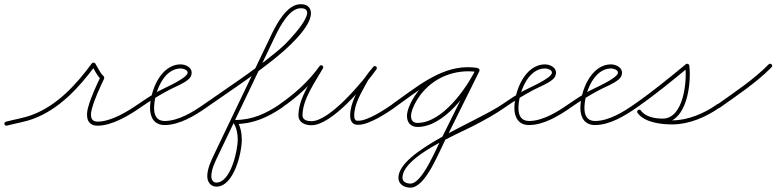

<svg xmlns="http://www.w3.org/2000/svg" viewBox="-23 -572 3635 899"><path d="M9.4 16.2C9.4 16.2 9.4 16.2 9.4 16.2C50.9 5.3 92.9 -0.9 133.5 -16C255.1 -61.3 347.6 -162.3 422.7 -264.4C424.3 -266.6 419.6 -268 414.9 -268.2C410.2 -268.4 405.4 -267.5 406.9 -265.1C419.4 -244.5 431.9 -216.7 449.7 -200.9C450.6 -200.1 450.3 -203.4 449.6 -206.7C449 -210 447.9 -213.2 447.4 -212C425.8 -165.7 403.9 -119.9 389.9 -70.6C378.6 -31.2 381.1 16.5 434 16.5C501.3 16.5 582.2 -31.9 635.4 -69.2C639.7 -72.2 640.8 -78.2 637.8 -82.4C634.8 -86.7 628.8 -87.8 624.6 -84.8C574.8 -50 497 -2.5 434 -2.5C396 -2.5 400.5 -38.8 408.1 -65.4C421.9 -113.7 443.5 -158.6 464.6 -204C465.1 -205.1 465 -207.5 464.6 -209.8C464.1 -212.1 463.2 -214.3 462.3 -215.1C446.2 -229.4 434.6 -256.1 423.1 -274.9C421.7 -277.3 418.6 -278.6 415.4 -278.8C412.2 -278.9 409 -277.9 407.3 -275.6C334.6 -176.7 244.8 -77.8 126.9 -33.9C86.9 -19 45.5 -13 4.6 -2.2C-0.5 -0.9 -3.5 4.3 -2.2 9.4C-0.9 14.5 4.3 17.5 9.4 16.2Z M635.4 -69.2C635.4 -69.2 635.4 -69.2 635.4 -69.2C678.3 -99.1 722.7 -126.6 769 -151C797.6 -166.1 835.1 -179.2 859.4 -200.5C869 -208.8 874.5 -219.1 874.5 -232C874.5 -257.4 844.7 -270.5 823 -270.5C728.7 -270.5 679.5 -145.1 679.5 -66C679.5 -21.9 699.5 13.5 748 13.5C817.3 13.5 890 -30.9 944.5 -69.2C948.8 -72.3 949.8 -78.2 946.8 -82.5C943.7 -86.8 937.8 -87.8 933.5 -84.8C933.5 -84.8 933.5 -84.8 933.5 -84.8C882.6 -48.9 813 -5.5 748 -5.5C710.4 -5.5 698.5 -32.5 698.5 -66C698.5 -133.8 740.6 -251.5 823 -251.5C833.3 -251.5 855.5 -245.5 855.5 -232C855.5 -205.2 740.5 -157.5 718.9 -145C686.6 -126.4 655.2 -106.1 624.6 -84.8C620.3 -81.8 619.2 -75.9 622.2 -71.6C625.2 -67.3 631.1 -66.2 635.4 -69.2Z M944.4 -69.2C944.4 -69.2 944.4 -69.2 944.4 -69.2C1054.9 -146.3 1169.7 -221.3 1274.1 -306.6C1282 -313.3 1289.9 -319.9 1298 -326.8C1334.9 -358.7 1459 -470.6 1428.1 -531C1419.6 -547.8 1401 -552.7 1383.6 -552.4C1320.3 -551.1 1273.4 -461.5 1249.5 -413.2C1249.5 -413.2 1249.5 -413.2 1249.5 -413.2C1249.5 -413.1 1249.5 -413.1 1249.5 -413.1C1160.2 -226.4 1070.9 -39.7 981.5 147C966 179.4 947.5 216.9 947.5 253.5C947.5 278.8 962.9 301.9 990.1 301.9C1071.8 301.9 1109.2 144.7 1109.2 82C1109.2 53 1103.1 18.3 1086.3 -6.2C1084.3 -9 1080.7 -5.2 1078.4 -0.8C1076.1 3.6 1075.1 8.7 1078.4 8.7C1162.3 8.7 1230.6 -22.5 1299.3 -69.1C1303.7 -72.1 1304.8 -78 1301.9 -82.3C1298.9 -86.7 1293 -87.8 1288.7 -84.9C1288.7 -84.9 1288.7 -84.9 1288.7 -84.9C1223.2 -40.3 1158.4 -10.3 1078.4 -10.3C1075.1 -10.3 1072.1 -8 1070.6 -4.9C1069 -1.9 1068.7 1.8 1070.6 4.6C1085.2 25.8 1090.2 56.9 1090.2 82C1090.2 132.4 1057.3 282.9 990.1 282.9C973.6 282.9 966.5 268.1 966.5 253.5C966.5 220.1 984.5 184.8 998.7 155.2C1088 -31.5 1177.3 -218.2 1266.6 -404.9C1266.6 -404.9 1266.6 -404.9 1266.6 -404.8C1266.6 -404.8 1266.6 -404.8 1266.6 -404.8C1286.3 -444.7 1330.7 -532.3 1383.9 -533.4C1482.1 -535.3 1318.5 -370.9 1307 -360.3C1299.7 -353.8 1292.6 -347.5 1285.6 -341.1C1277.6 -334.4 1269.8 -327.9 1262 -321.4C1158.1 -236.3 1043.6 -161.6 933.6 -84.8C929.3 -81.8 928.2 -75.9 931.2 -71.6C934.2 -67.3 940.1 -66.2 944.4 -69.2Z M1298.4 -69.2C1298.4 -69.2 1298.4 -69.2 1298.4 -69.2C1370.3 -118.6 1438 -180.2 1488.7 -251.5C1492.2 -256.4 1489.7 -261.6 1485.6 -264.2C1481.5 -266.8 1475.7 -266.9 1472.7 -261.7C1434.1 -193.9 1374.4 -111.2 1374.4 -31.7C1374.4 2.5 1406.1 14.4 1435.2 14.4C1531.3 14.4 1687.3 -173.7 1739.7 -247.5C1743.3 -252.5 1741.4 -257.8 1737.7 -260.6C1734 -263.4 1728.4 -263.7 1724.6 -258.9C1709.9 -240.5 1693.4 -222.1 1681.8 -201.7C1681.8 -201.7 1681.7 -201.7 1681.7 -201.6C1681.7 -201.5 1681.6 -201.5 1681.6 -201.5C1653.6 -148.9 1616.5 -91.6 1616.5 -30.3C1616.5 -21.9 1617.7 -13.2 1621.5 -5.7C1621.5 -5.7 1621.6 -5.6 1621.6 -5.5C1621.7 -5.5 1621.7 -5.4 1621.7 -5.4C1629.7 9 1638.7 12.3 1655.4 12.3C1704.9 12.3 1787.4 -41.9 1826.4 -69.2C1830.7 -72.2 1831.8 -78.2 1828.8 -82.4C1825.8 -86.7 1819.8 -87.8 1815.6 -84.8C1780.4 -60.1 1699.8 -6.7 1655.4 -6.7C1644.8 -6.7 1642.6 -6.9 1638.3 -14.6C1638.3 -14.6 1638.3 -14.5 1638.4 -14.5C1638.4 -14.4 1638.5 -14.3 1638.5 -14.3C1636 -19.1 1635.5 -25 1635.5 -30.3C1635.5 -87.8 1672 -143.1 1698.4 -192.5C1698.4 -192.5 1698.3 -192.5 1698.3 -192.4C1698.3 -192.3 1698.2 -192.3 1698.2 -192.3C1709.4 -211.8 1725.4 -229.4 1739.4 -247.1C1743.3 -251.9 1741.3 -257.3 1737.4 -260.2C1733.5 -263.1 1727.8 -263.5 1724.3 -258.5C1676.6 -191.4 1521.9 -4.6 1435.2 -4.6C1417.2 -4.6 1393.4 -9.3 1393.4 -31.7C1393.4 -106.9 1452.5 -187.9 1489.3 -252.3C1492.2 -257.5 1490 -262.5 1486.1 -265C1482.2 -267.5 1476.7 -267.4 1473.3 -262.5C1423.8 -193 1357.7 -133 1287.6 -84.8C1283.3 -81.9 1282.2 -75.9 1285.2 -71.6C1288.1 -67.3 1294.1 -66.2 1298.4 -69.2Z M1825.4 -69.2C1825.4 -69.2 1825.4 -69.2 1825.4 -69.2C1926.2 -139.5 2038 -238.3 2166.3 -238.3C2180.1 -238.3 2193.3 -237.3 2206.8 -235.6C2212 -234.9 2216.8 -238.6 2217.4 -243.8C2218.1 -249 2214.4 -253.8 2209.2 -254.4C2209.2 -254.4 2209.2 -254.4 2209.2 -254.4C2194.8 -256.2 2180.8 -257.3 2166.3 -257.3C2033 -257.3 1919.1 -157.7 1814.6 -84.8C1810.3 -81.8 1809.2 -75.9 1812.2 -71.6C1815.2 -67.3 1821.1 -66.2 1825.4 -69.2ZM2209.3 -254.4C2209.3 -254.4 2209.3 -254.4 2209.3 -254.4C2196.2 -256.3 2183.5 -257.2 2170.2 -257.2C2059.8 -257.2 1960.6 -199.9 1907.2 -103.2C1895.2 -81.5 1882.6 -53.7 1882.6 -28.4C1882.6 1.8 1900.9 22.5 1931.7 22.5C2056.8 22.5 2174.2 -141.7 2221.5 -238.8C2223.8 -243.6 2221.9 -249.2 2217.2 -251.5C2212.4 -253.8 2206.8 -251.9 2204.5 -247.2C2160.8 -157.6 2048.1 3.5 1931.7 3.5C1911.4 3.5 1901.6 -8.7 1901.6 -28.4C1901.6 -50.3 1913.5 -75.4 1923.8 -94C1973.9 -184.7 2066.7 -238.2 2170.2 -238.2C2182.6 -238.2 2194.4 -237.3 2206.7 -235.6C2211.8 -234.9 2216.7 -238.5 2217.4 -243.7C2218.1 -248.8 2214.5 -253.7 2209.3 -254.4ZM2217.2 -251.5C2212.5 -253.8 2206.8 -251.9 2204.5 -247.2C2153.6 -144.2 2102.6 -41.2 2051.5 61.8C2051.5 61.8 2051.5 61.7 2051.6 61.6C2051.6 61.5 2051.7 61.5 2051.7 61.5C2021.7 116.5 1955.7 287.6 1898.8 287.6C1881.7 287.6 1861.5 280.5 1861.5 260.4C1861.5 161.6 2115.5 57.7 2193.5 17.3C2244.2 -8.9 2294.7 -36.4 2341.5 -69.2C2345.8 -72.2 2346.8 -78.2 2343.8 -82.5C2340.8 -86.8 2334.8 -87.8 2330.5 -84.8C2217.4 -5.3 1842.5 134.3 1842.5 260.4C1842.5 291.7 1870.9 306.6 1898.8 306.6C1971.4 306.6 2034 133.6 2068.3 70.5C2068.3 70.5 2068.4 70.5 2068.4 70.4C2068.5 70.3 2068.5 70.2 2068.5 70.2C2119.6 -32.7 2170.6 -135.8 2221.5 -238.8C2223.8 -243.5 2221.9 -249.2 2217.2 -251.5Z M2341.4 -69.2C2341.4 -69.2 2341.4 -69.2 2341.4 -69.2C2384.3 -99.1 2428.7 -126.6 2475 -151C2503.6 -166.1 2541.1 -179.2 2565.4 -200.5C2575 -208.8 2580.5 -219.1 2580.5 -232C2580.5 -257.4 2550.7 -270.5 2529 -270.5C2434.7 -270.5 2385.5 -145.1 2385.5 -66C2385.5 -21.9 2405.5 13.5 2454 13.5C2523.3 13.5 2596 -30.9 2650.5 -69.2C2654.8 -72.3 2655.8 -78.2 2652.8 -82.5C2649.7 -86.8 2643.8 -87.8 2639.5 -84.8C2639.5 -84.8 2639.5 -84.8 2639.5 -84.8C2588.6 -48.9 2519 -5.5 2454 -5.5C2416.4 -5.5 2404.5 -32.5 2404.5 -66C2404.5 -133.8 2446.6 -251.5 2529 -251.5C2539.3 -251.5 2561.5 -245.5 2561.5 -232C2561.5 -205.2 2446.5 -157.5 2424.9 -145C2392.6 -126.4 2361.2 -106.1 2330.6 -84.8C2326.3 -81.8 2325.2 -75.9 2328.2 -71.6C2331.2 -67.3 2337.1 -66.2 2341.4 -69.2Z M2650.4 -69.2C2650.4 -69.2 2650.4 -69.2 2650.4 -69.2C2693.3 -99.1 2737.7 -126.6 2784 -151C2812.6 -166.1 2850.1 -179.2 2874.4 -200.5C2884 -208.8 2889.5 -219.1 2889.5 -232C2889.5 -257.4 2859.7 -270.5 2838 -270.5C2743.7 -270.5 2694.5 -145.1 2694.5 -66C2694.5 -21.9 2714.5 13.5 2763 13.5C2832.3 13.5 2905 -30.9 2959.5 -69.2C2963.8 -72.3 2964.8 -78.2 2961.8 -82.5C2958.7 -86.8 2952.8 -87.8 2948.5 -84.8C2948.5 -84.8 2948.5 -84.8 2948.5 -84.8C2897.6 -48.9 2828 -5.5 2763 -5.5C2725.4 -5.5 2713.5 -32.5 2713.5 -66C2713.5 -133.8 2755.6 -251.5 2838 -251.5C2848.3 -251.5 2870.5 -245.5 2870.5 -232C2870.5 -205.2 2755.5 -157.5 2733.9 -145C2701.6 -126.4 2670.2 -106.1 2639.6 -84.8C2635.3 -81.8 2634.2 -75.9 2637.2 -71.6C2640.2 -67.3 2646.1 -66.2 2650.4 -69.2Z M2946.2 -71.6C2949.2 -67.3 2955.1 -66.2 2959.4 -69.2C3042.9 -127.1 3122.7 -192.6 3201 -257.1C3203.6 -259.2 3199.5 -262.4 3194.9 -264.2C3190.3 -266 3185.2 -266.5 3185.6 -263.3C3194.5 -193 3178.7 -16.6 3079.8 -16.6C3045.2 -16.6 2999.1 -24.1 2977.8 -54.5C2974.1 -59.6 2968.4 -59.5 2964.5 -56.8C2960.7 -54 2958.6 -48.7 2962.2 -43.5C2994.2 2 3073.6 10.6 3124.5 10.6C3203.2 10.6 3284.1 -24 3347.5 -69.3C3351.8 -72.3 3352.8 -78.3 3349.7 -82.5C3346.7 -86.8 3340.7 -87.8 3336.5 -84.7C3276.3 -41.8 3199.2 -8.4 3124.5 -8.4C3080.8 -8.4 3005.4 -15.1 2977.8 -54.5C2974.1 -59.6 2968.4 -59.5 2964.5 -56.8C2960.7 -54 2958.6 -48.7 2962.2 -43.5C2987.5 -7.6 3038.5 2.4 3079.8 2.4C3194 2.4 3215 -182.3 3204.4 -265.7C3204 -268.9 3201.4 -271.5 3198.3 -272.7C3195.2 -274 3191.5 -273.9 3189 -271.8C3111 -207.6 3031.6 -142.4 2948.6 -84.8C2944.3 -81.8 2943.2 -75.9 2946.2 -71.6Z M3334.3 -70.2C3337.3 -65.9 3343.2 -64.9 3347.5 -67.9C3430.1 -126.6 3518.5 -184.9 3589.8 -257.3C3593.5 -261.1 3593.4 -267.1 3589.7 -270.8C3585.9 -274.5 3579.9 -274.4 3576.2 -270.7C3576.2 -270.7 3576.2 -270.7 3576.2 -270.7C3505.8 -199.1 3418.2 -141.5 3336.5 -83.4C3332.2 -80.4 3331.2 -74.4 3334.3 -70.2Z"/></svg>

Font: FRB American Cursive Extralight
Style: Italic
Weight: 200
Italic angle: -25°
Version: Version 2.0;Modular Font Editor K font №1